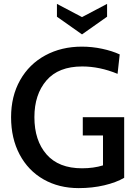

<svg xmlns="http://www.w3.org/2000/svg" viewBox="-20 -954 709 988"><path d="M37 -351Q37 -459 83.5 -541.5Q130 -624 213 -669Q296 -714 401 -714Q454 -714 505.5 -703Q557 -692 596 -674L585 -574Q493 -612 403 -612Q281 -612 219 -540Q157 -468 157 -351Q157 -231 219.5 -159.5Q282 -88 402 -88Q462 -88 510 -103V-257H406V-351H619V-39Q578 -15 516.5 -0.5Q455 14 385 14Q283 14 204 -31Q125 -76 81 -159Q37 -242 37 -351ZM402 -866 531 -934V-868L402 -777L273 -868V-934Z"/></svg>

Font: Cabin Medium
Style: Regular
Weight: 500
Designer: Pablo Impallari
Foundry: Pablo Impallari. http://www.impallari.com Igino Marini. http://www.ikern.com
Version: Version 2.200